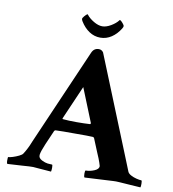

<svg xmlns="http://www.w3.org/2000/svg" viewBox="-89 -895 882 977"><g transform="rotate(10 352.0 -406.5)"><path d="M14.6 3.9Q10.7 0 10.7 -10.7Q10.7 -31.2 12.7 -31.2Q20.5 -31.2 36.1 -36.1Q51.8 -41 66.9 -48.3Q82 -55.7 85.9 -62.5Q93.8 -74.2 102.5 -91.3Q111.3 -108.4 115.2 -119.1L120.1 -130.9L335.9 -627Q346.7 -652.3 372.1 -652.3Q386.7 -652.3 395.5 -639.6L595.7 -144.5Q604.5 -122.1 612.8 -102.1Q621.1 -82 627.9 -64.5Q631.8 -54.7 645.5 -47.4Q659.2 -40 675.3 -36.1Q691.4 -32.2 700.2 -32.2Q704.1 -32.2 704.1 -15.6Q704.1 0 702.1 3.9L642.6 0Q614.3 -2 593.8 -3.4Q573.2 -4.9 560.5 -3.9L413.1 3.9Q409.2 0 409.2 -16.6Q409.2 -32.2 413.1 -32.2Q434.6 -32.2 457 -41.5Q479.5 -50.8 479.5 -66.4Q479.5 -67.4 474.1 -84Q468.8 -100.6 455.1 -131.8L425.8 -203.1Q421.9 -207 418.9 -207Q409.2 -208 385.7 -208Q362.3 -208 325.2 -208Q293 -208 268.1 -208Q243.2 -208 226.6 -207Q222.7 -207 219.7 -202.1L187.5 -127.9Q170.9 -88.9 168.5 -71.3Q166 -53.7 185.5 -43.9Q203.1 -35.2 216.3 -33.7Q229.5 -32.2 239.3 -32.2Q242.2 -31.2 242.2 -16.6Q242.2 -3.9 240.2 3.9Q196.3 1 176.3 -1Q156.2 -2.9 146.5 -3.4Q136.7 -3.9 125.5 -2.9Q114.3 -2 89.8 -0.5Q65.4 1 14.6 3.9ZM325.2 -266.6Q344.7 -266.6 361.8 -267.1Q378.9 -267.6 394.5 -268.6L397.5 -273.4L327.1 -448.2L251 -273.4Q251 -269.5 252.9 -269.5Q282.2 -266.6 325.2 -266.6ZM368.2 -710.9Q336.9 -710.9 310.5 -728.5Q284.2 -746.1 265.6 -776.4Q260.7 -784.2 260.7 -789.1Q260.7 -793.9 269.5 -804.2Q278.3 -814.5 283.2 -816.4Q285.2 -818.4 287.1 -814.5Q299.8 -797.9 323.7 -783.7Q347.7 -769.5 368.2 -769.5Q388.7 -769.5 412.6 -783.7Q436.5 -797.9 449.2 -814.5Q451.2 -818.4 453.1 -816.4Q458 -814.5 466.8 -804.2Q475.6 -793.9 475.6 -789.1Q475.6 -784.2 470.7 -776.4Q452.1 -746.1 425.8 -728.5Q399.4 -710.9 368.2 -710.9Z"/></g></svg>

Font: Crimson Text
Style: Bold
Weight: 700
Designer: Sebastian Kosch
Foundry: Sebastian Kosch
Version: Version 1.100